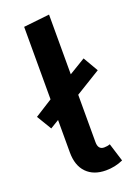

<svg xmlns="http://www.w3.org/2000/svg" viewBox="-147 -815 633 891"><g transform="rotate(-20 169.5 -370.0)"><path d="M245 -88Q261 -88 274 -93L302 -3Q262 15 217 15Q156 15 121.5 -20.5Q87 -56 87 -121V-281L44 -255L0 -328L87 -383V-741L215 -755V-460L296 -509L339 -435L215 -359V-125Q215 -88 245 -88Z"/></g></svg>

Font: FiraGO Medium
Style: Regular
Weight: 500
Designer: bBox Type
Foundry: bBox Type GmbH
Version: Version 1.001;PS 001.001;hotconv 1.0.88;makeotf.lib2.5.64775